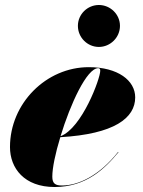

<svg xmlns="http://www.w3.org/2000/svg" viewBox="-20 -739 572 769"><path d="M292 -635.5C292 -589 330 -551 376 -551C422 -551 460.5 -589 460.5 -635.5C460.5 -681.5 422 -719 376 -719C330 -719 292 -681.5 292 -635.5ZM189.5 -31.5C189.5 -66.5 202 -126 221.5 -189.5C438.5 -202 521.5 -266.5 521.5 -349C521.5 -416.5 452.5 -470 335.5 -470C165 -470 20 -325 20 -150C20 -65 77.5 10 198.5 10C325 10 400.5 -64 454.5 -129.5L453 -130.5C377 -34.5 293 4 228.5 4C202 4 189.5 -3.5 189.5 -31.5ZM373.5 -466C379.5 -466 381.5 -462.5 381.5 -455.5C381.5 -424 308 -225.5 222.5 -193.5C261.5 -321.5 327.5 -466 373.5 -466Z"/></svg>

Font: Bodoni* 96pt Fatface
Style: Italic
Weight: 900
Italic angle: -13°
Version: Version 2.3